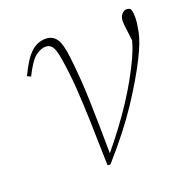

<svg xmlns="http://www.w3.org/2000/svg" viewBox="-96 -573 653 671"><g transform="rotate(-20 231.0 -237.5)"><path d="M194 5Q192 -84 190 -153.5Q188 -223 184 -281.5Q180 -340 171 -395Q165 -433 156 -445Q147 -457 132 -457Q115 -457 95 -442.5Q75 -428 49 -376L36 -382Q62 -438 86.5 -460.5Q111 -483 141 -483Q166 -483 180 -464.5Q194 -446 200 -396Q210 -314 212.5 -228.5Q215 -143 216 -30Q279 -106 325 -176.5Q371 -247 402 -314Q408 -328 413.5 -341.5Q419 -355 424 -374L422 -391Q421 -402 418.5 -419.5Q416 -437 416 -447Q416 -464 424.5 -473.5Q433 -483 442 -483Q452 -483 457 -478Q462 -468 462 -447Q462 -428 455.5 -394Q449 -360 422 -306Q389 -240 337 -161.5Q285 -83 205 7L198 8Z"/></g></svg>

Font: Source Serif Pro ExtraLight
Style: Italic
Weight: 200
Italic angle: -12°
Designer: Frank Grießhammer
Foundry: Adobe Systems Incorporated
Version: Version 3.001;hotconv 1.0.111;makeotfexe 2.5.65597